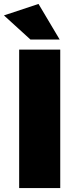

<svg xmlns="http://www.w3.org/2000/svg" viewBox="-38 -952 384 972"><path d="M-18 -874 157 -932 264 -752H116ZM59 0V-701H267V0Z"/></svg>

Font: Trueno
Style: ExBd
Weight: 800
Designer: Julieta Ulanovsky
Foundry: Julieta Ulanovsky
Version: Version 3.001b